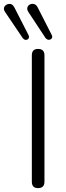

<svg xmlns="http://www.w3.org/2000/svg" viewBox="-73 -963 339 989"><path d="M123 6Q91 6 91 -27V-678Q91 -711 123 -711Q156 -711 156 -678V-27Q156 6 123 6ZM161 -768 74 -900Q65 -913 68 -924Q71 -935 81 -940Q91 -945 102.5 -942Q114 -939 121 -925L193 -784Q199 -773 193.5 -765.5Q188 -758 178.5 -758Q169 -758 161 -768ZM44 -767 -46 -900Q-58 -917 -49.5 -929.5Q-41 -942 -25 -943Q-9 -944 1 -925L73 -784Q79 -773 74.5 -765.5Q70 -758 61 -757.5Q52 -757 44 -767Z"/></svg>

Font: Chiron GoRound TC L
Style: Regular
Weight: 300
Designer: Ryoko NISHIZUKA 西塚涼子 (kana, bopomofo & ideographs); Paul D. Hunt (Latin, Greek & Cyrillic); Sandoll Communications 산돌커뮤니
Foundry: Adobe
Version: Version 1.000;hotconv 1.1.1;makeotfexe 2.6.0